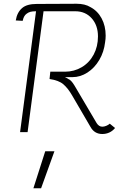

<svg xmlns="http://www.w3.org/2000/svg" viewBox="-20 -705 736 1023"><path d="M122 -632Q106 -621 101 -594L64 -596Q71 -640 99 -663Q124 -684 176 -684L388 -685Q433 -685 462 -667Q500 -647 521.5 -607Q543 -567 543 -515Q543 -498 540 -480Q534 -428 509 -385.5Q484 -343 446 -318.5Q408 -294 366 -294H326Q341 -287 344 -284Q359 -279 377 -249L495 -49Q507 -30 525 -30Q535 -30 546 -34.5Q557 -39 565 -46L593 -23Q580 -7 562.5 1Q545 9 525 9Q483 9 462 -29L364 -197Q342 -235 317.5 -256Q293 -277 244 -284L248 -323H326Q375 -323 415.5 -347Q456 -371 479 -414Q502 -457 502 -511Q502 -570 468.5 -607.5Q435 -645 381 -645H212L127 -1H87L172 -645Q153 -645 142 -642Q131 -639 122 -632ZM221 101H270L199 298H158Z"/></svg>

Font: Bellota Light
Style: Italic
Weight: 300
Italic angle: -7.5°
Designer: Kemie Guaida
Foundry: Kemie Guaida
Version: Version 4.001